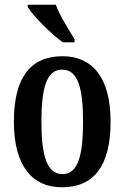

<svg xmlns="http://www.w3.org/2000/svg" viewBox="-20 -786 529 816"><path d="M247 -606H297V-619C274 -657 233 -721 217 -766H98V-756C118 -721 197 -642 247 -606ZM243 10C379 10 450 -81 450 -269C450 -457 372 -547 246 -547C110 -547 39 -457 39 -269C39 -81 117 10 243 10ZM245 -46C180 -46 156 -123 156 -269C156 -415 179 -490 244 -490C310 -490 333 -415 333 -269C333 -123 311 -46 245 -46Z"/></svg>

Font: Noto Serif Lao ExtraCondensed SemiBold
Style: Regular
Weight: 600
Width: 2
Designer: Monotype Design Team
Foundry: Monotype Imaging Inc.
Version: Version 2.003